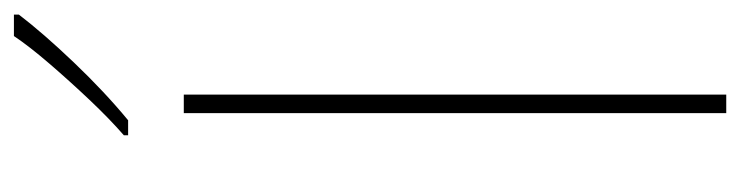

<svg xmlns="http://www.w3.org/2000/svg" viewBox="-404 -634 1038 269"><g transform="rotate(-90 114.5 -499.0)"><path d="M117 0H91V-760H117ZM229 -991Q203 -957 162 -914Q121 -871 81 -838H60V-844Q83 -864 109.5 -892Q136 -920 160.5 -948.5Q185 -977 199 -998H229Z"/></g></svg>

Font: Noto Sans Myanmar Thin
Style: Regular
Weight: 100
Designer: Monotype Design Team
Foundry: Monotype Imaging Inc.
Version: Version 2.107; ttfautohint (v1.8.4.7-5d5b)